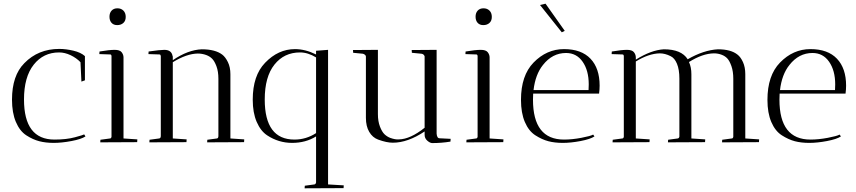

<svg xmlns="http://www.w3.org/2000/svg" viewBox="-20 -770 4638 1040"><path d="M300 -486Q215 -486 162.5 -419.5Q110 -353 110 -231Q110 -14 275 -14Q340 -14 386 -26.5Q432 -39 436 -42L443 -31Q420 -16 367 -6Q314 4 271 4Q228 4 193 -5Q158 -14 122.5 -37Q87 -60 66 -109.5Q45 -159 45 -230Q45 -361 112 -428Q187 -505 301 -505Q337 -505 377.5 -495.5Q418 -486 440 -466V-335L421 -328L416 -433Q394 -456 362.5 -471Q331 -486 300 -486Z M649 -459V-20L724 -15Q724 -14 723 0L523 1Q523 -8 524 -13L576 -20Q582 -20 584 -29V-468Q582 -475 578 -475L518 -477L519 -491Q573 -500 601 -500Q629 -500 639 -487Q649 -474 649 -459ZM615 -634Q595 -634 584 -646.5Q573 -659 573 -679.5Q573 -700 584.5 -712.5Q596 -725 616 -725Q636 -725 648.5 -712.5Q661 -700 661 -678.5Q661 -657 648 -645.5Q635 -634 615 -634Z M789 1 790 -13 842 -20Q851 -21 851 -34V-467Q849 -475 845 -475L784 -477L785 -491Q848 -500 870 -500Q910 -500 915 -465H916V-444Q998 -500 1073 -503Q1146 -503 1184 -474Q1201 -461 1214.5 -433.5Q1228 -406 1228 -368V-20L1303 -15Q1303 -14 1302 0L1102 1Q1102 -8 1103 -13L1155 -20Q1163 -21 1163 -34V-343Q1163 -383 1152.5 -411Q1142 -439 1129 -452Q1116 -465 1097 -472Q1075 -480 1051 -480Q991 -479 916 -433V-20L991 -15Q991 -14 990 0Z M1630 250 1631 236 1683 229Q1690 228 1692 218V-31Q1636 4 1562 4Q1489 4 1427 -37Q1392 -60 1370.5 -109.5Q1349 -159 1349 -230Q1349 -361 1416 -430Q1487 -504 1578 -504Q1634 -504 1692 -475V-495L1757 -500V229L1842 234Q1841 248 1841 249ZM1575 -14Q1638 -14 1692 -49V-459Q1648 -486 1605 -486Q1519 -486 1466.5 -420Q1414 -354 1414 -231Q1414 -14 1575 -14Z M1893 -484 1892 -499 2027 -500V-152Q2027 -113 2038 -84.5Q2049 -56 2062.5 -43Q2076 -30 2094 -23Q2122 -13 2141 -15Q2202 -16 2280 -78V-465Q2276 -477 2263 -479L2211 -484Q2210 -490 2210 -499L2345 -500V-46Q2347 -21 2361 -21L2421 -18L2420 -3Q2372 5 2320 5Q2308 4 2294 -8.5Q2280 -21 2280 -40V-58Q2189 3 2108 3Q2074 3 2028 -14Q1998 -25 1980 -55.5Q1962 -86 1962 -132V-464Q1962 -469 1956.5 -473.5Q1951 -478 1945 -479Z M2632 -459V-20L2707 -15Q2707 -14 2706 0L2506 1Q2506 -8 2507 -13L2559 -20Q2565 -20 2567 -29V-468Q2565 -475 2561 -475L2501 -477L2502 -491Q2556 -500 2584 -500Q2612 -500 2622 -487Q2632 -474 2632 -459ZM2598 -634Q2578 -634 2567 -646.5Q2556 -659 2556 -679.5Q2556 -700 2567.5 -712.5Q2579 -725 2599 -725Q2619 -725 2631.5 -712.5Q2644 -700 2644 -678.5Q2644 -657 2631 -645.5Q2618 -634 2598 -634Z M2867 -230Q2867 -14 3035 -14Q3079 -14 3129 -23.5Q3179 -33 3193 -41L3200 -31Q3177 -16 3124.5 -6Q3072 4 3028.5 4Q2985 4 2950.5 -5Q2916 -14 2880 -37Q2844 -60 2823 -109Q2802 -158 2802 -229Q2802 -361 2870 -431Q2941 -504 3035 -504Q3129 -504 3178.5 -452Q3228 -400 3228 -306Q3228 -286 3225 -263H2868Q2867 -252 2867 -230ZM3169 -313Q3169 -388 3136 -435.5Q3103 -483 3046 -483Q2972 -483 2921 -418Q2880 -367 2870 -282H3168Q3169 -293 3169 -313ZM3039 -603 3023 -595 2905 -743 2935 -750Z M3554 -481Q3494 -480 3424 -437V-20L3499 -15Q3499 -14 3498 0L3298 1Q3298 -8 3299 -13L3351 -20Q3357 -20 3359 -29V-468Q3357 -475 3353 -475L3293 -477L3294 -491Q3348 -500 3376 -500Q3404 -500 3414 -487Q3424 -474 3424 -459V-447Q3507 -499 3576 -503Q3671 -503 3705 -449Q3792 -499 3869 -503Q3939 -503 3975 -474Q3992 -461 4004.5 -433.5Q4017 -406 4017 -368V-20L4092 -15Q4092 -14 4091 0L3891 1Q3891 -8 3892 -13L3944 -20Q3950 -20 3952 -29V-343Q3952 -383 3942 -411.5Q3932 -440 3920 -453Q3908 -466 3890 -473Q3870 -481 3847 -481Q3785 -480 3712 -434Q3725 -406 3725 -368V-20L3800 -15Q3800 -14 3799 0L3598 1L3599 -13L3651 -20Q3658 -21 3660 -30V-344Q3660 -393 3647 -424.5Q3634 -456 3612 -466Q3582 -481 3554 -481Z M4202 -230Q4202 -14 4370 -14Q4414 -14 4464 -23.5Q4514 -33 4528 -41L4535 -31Q4512 -16 4459.5 -6Q4407 4 4363.5 4Q4320 4 4285.5 -5Q4251 -14 4215 -37Q4179 -60 4158 -109Q4137 -158 4137 -229Q4137 -361 4205 -431Q4276 -504 4370 -504Q4464 -504 4513.5 -452Q4563 -400 4563 -306Q4563 -286 4560 -263H4203Q4202 -252 4202 -230ZM4504 -313Q4504 -388 4471 -435.5Q4438 -483 4381 -483Q4307 -483 4256 -418Q4215 -367 4205 -282H4503Q4504 -293 4504 -313Z"/></svg>

Font: Antic Didone
Style: Regular
Weight: 400
Designer: Santiago Orozco
Foundry: Santiago Orozco
Version: Version 2.001